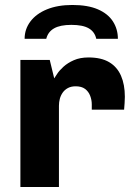

<svg xmlns="http://www.w3.org/2000/svg" viewBox="-20 -752 541 772"><path d="M62 0V-511H180L198 -437Q201 -441 209.5 -454.5Q218 -468 235 -483.5Q252 -499 277 -510Q302 -521 336 -521Q387 -521 419 -502Q451 -483 466.5 -447.5Q482 -412 482 -363Q482 -352 481 -337.5Q480 -323 479 -311H349V-333Q349 -350 342.5 -367Q336 -384 322 -394.5Q308 -405 284 -405Q266 -405 253 -398Q240 -391 232 -379.5Q224 -368 220.5 -354.5Q217 -341 217 -327V0ZM79 -596Q79 -635 102.5 -666Q126 -697 169 -714.5Q212 -732 271 -732Q333 -732 373.5 -714.5Q414 -697 434 -666Q454 -635 454 -596H367Q361 -624 337 -638Q313 -652 267 -652Q222 -652 197.5 -638Q173 -624 166 -596Z"/></svg>

Font: Chivo Medium
Style: Bold
Weight: 700
Version: Version 2.002